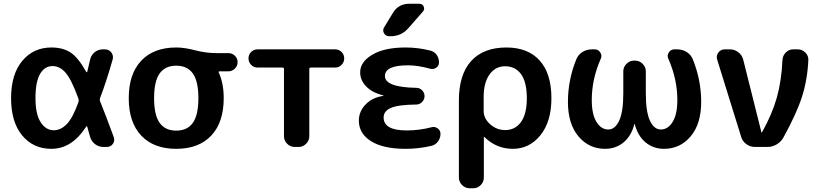

<svg xmlns="http://www.w3.org/2000/svg" viewBox="-20 -783 4366 1023"><path d="M260 -431Q218 -431 193.5 -389Q169 -347 169 -260Q169 -175 196.5 -132Q224 -89 267 -89Q304 -89 336 -122Q368 -155 398 -239Q401 -248 398 -257Q361 -359 330 -395Q299 -431 260 -431ZM254 10Q157 10 98 -61.5Q39 -133 39 -260Q39 -387 98.5 -458.5Q158 -530 254 -530Q313 -530 354 -504.5Q395 -479 439 -401Q443 -395 445 -401Q450 -421 460 -465Q465 -489 484 -504.5Q503 -520 528 -520H539Q561 -520 573.5 -503Q586 -486 580 -465Q546 -346 513 -260Q510 -252 513 -244Q540 -178 586 -53Q593 -33 581.5 -16.5Q570 0 549 0H531Q506 0 486.5 -15Q467 -30 460 -54Q450 -90 445 -107Q443 -114 439 -108Q363 10 254 10Z M1007.5 -391.5Q978 -433 919 -433Q860 -433 830.5 -391.5Q801 -350 801 -260Q801 -170 830.5 -128.5Q860 -87 919 -87Q978 -87 1007.5 -128.5Q1037 -170 1037 -260Q1037 -350 1007.5 -391.5ZM919 -530Q963 -530 1020 -515Q1077 -500 1134 -500H1197Q1217 -500 1231.5 -486Q1246 -472 1246 -452Q1246 -432 1231.5 -417.5Q1217 -403 1197 -403H1151Q1142 -403 1146 -396Q1172 -338 1172 -260Q1172 -131 1105.5 -60.5Q1039 10 919 10Q799 10 732.5 -60.5Q666 -131 666 -260Q666 -389 732.5 -459.5Q799 -530 919 -530Z M1352 -423Q1332 -423 1318 -437.5Q1304 -452 1304 -472Q1304 -492 1318 -506Q1332 -520 1352 -520H1766Q1786 -520 1800 -506Q1814 -492 1814 -472Q1814 -452 1800 -437.5Q1786 -423 1766 -423H1637Q1628 -423 1628 -415V-57Q1628 -34 1611 -17Q1594 0 1571 0H1550Q1527 0 1510 -17Q1493 -34 1493 -57V-415Q1493 -423 1485 -423Z M2141 10Q2021 10 1956.5 -31Q1892 -72 1892 -140Q1892 -189 1927.5 -226Q1963 -263 2021 -272Q2023 -272 2023 -273Q2023 -275 2021 -275Q1962 -290 1930.5 -323Q1899 -356 1899 -398Q1899 -453 1963.5 -491.5Q2028 -530 2141 -530Q2207 -530 2271 -514Q2293 -509 2306 -491.5Q2319 -474 2319 -451Q2319 -432 2304 -422Q2289 -412 2271 -417Q2207 -435 2154 -435Q2031 -435 2031 -378Q2031 -318 2198 -315Q2216 -315 2229 -302Q2242 -289 2242 -271Q2242 -253 2229 -239.5Q2216 -226 2198 -226Q2101 -225 2062.5 -208Q2024 -191 2024 -157Q2024 -88 2147 -88Q2214 -88 2279 -105Q2297 -110 2312 -99Q2327 -88 2327 -70Q2327 -47 2313.5 -29Q2300 -11 2279 -6Q2211 10 2141 10ZM2161 -763H2214Q2231 -763 2237.5 -748Q2244 -733 2233 -721L2155 -632Q2118 -590 2061 -590H2054Q2035 -590 2026 -606Q2017 -622 2027 -638L2074 -715Q2103 -763 2161 -763Z M2557 -267V-192Q2557 -152 2591.5 -121Q2626 -90 2672 -90Q2725 -90 2756 -133Q2787 -176 2787 -260Q2787 -345 2756.5 -387.5Q2726 -430 2671 -430Q2620 -430 2588.5 -386.5Q2557 -343 2557 -267ZM2482 220Q2459 220 2442 203Q2425 186 2425 163V-247Q2425 -386 2490.5 -458Q2556 -530 2678 -530Q2793 -530 2855.5 -460.5Q2918 -391 2918 -260Q2918 -135 2859.5 -62.5Q2801 10 2712 10Q2625 10 2561 -53Q2560 -54 2559 -54Q2558 -54 2558 -53V163Q2558 186 2541.5 203Q2525 220 2502 220Z M3204 10Q3118 10 3062 -56.5Q3006 -123 3006 -240Q3006 -357 3051 -468Q3061 -492 3083.5 -506Q3106 -520 3133 -520H3149Q3168 -520 3178.5 -503.5Q3189 -487 3181 -470Q3133 -361 3133 -250Q3133 -174 3158 -133.5Q3183 -93 3221 -93Q3257 -93 3279 -140Q3301 -187 3301 -285V-403Q3301 -426 3318 -443Q3335 -460 3358 -460H3364Q3387 -460 3404 -443Q3421 -426 3421 -403V-285Q3421 -187 3443 -140Q3465 -93 3501 -93Q3539 -93 3564 -133.5Q3589 -174 3589 -250Q3589 -361 3541 -470Q3533 -487 3543.5 -503.5Q3554 -520 3573 -520H3589Q3616 -520 3638.5 -506Q3661 -492 3671 -468Q3716 -357 3716 -240Q3716 -123 3660 -56.5Q3604 10 3518 10Q3461 10 3419.5 -24.5Q3378 -59 3362 -122Q3362 -123 3361 -123Q3360 -123 3360 -122Q3344 -59 3302.5 -24.5Q3261 10 3204 10Z M3929 -54 3801 -466Q3795 -486 3807.5 -503Q3820 -520 3841 -520H3870Q3894 -520 3914 -504.5Q3934 -489 3940 -465L4037 -78Q4037 -77 4038 -77Q4040 -77 4040 -78Q4094 -174 4119 -263Q4144 -352 4149 -463Q4150 -486 4166.5 -503Q4183 -520 4206 -520H4231Q4254 -520 4271 -503Q4288 -486 4287 -463Q4282 -357 4253 -267Q4224 -177 4154 -50Q4141 -27 4118 -13.5Q4095 0 4069 0H4003Q3977 0 3956.5 -15Q3936 -30 3929 -54Z"/></svg>

Font: Rounded Mplus 1c Bold
Style: Bold
Weight: 700
Version: Version 1.059.20150529